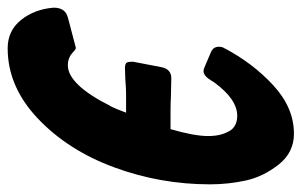

<svg xmlns="http://www.w3.org/2000/svg" viewBox="-184 -622 787 501"><g transform="rotate(-90 209.5 -371.5)"><path d="M169 -320H123Q105 -258 105 -222Q105 -188 118 -167L117 -168Q129 -146 158 -146Q201 -146 245 -206L250 -214Q262 -234 275 -234Q277 -234 283 -232L323 -215Q338 -209 338 -194Q338 -186 335 -181Q296 -106 237.5 -52Q179 2 111 2Q62 2 30.5 -38Q-1 -78 -11 -123.5Q-21 -169 -21 -217Q-21 -347 23.5 -467.5Q68 -588 151 -666.5Q234 -745 334 -745Q380 -745 408 -710Q436 -675 440 -625Q440 -594 414 -588H415L335 -567Q331 -567 321 -577Q308 -588 290 -588Q239 -588 183 -476V-477Q176 -463 166 -436H216Q229 -436 253 -438L285 -439Q295 -438 297 -433.5Q299 -429 299 -418L285 -345Q280 -318 256 -318L209 -319Q194 -320 169 -320Z"/></g></svg>

Font: Bangerz Fix
Style: Regular
Weight: 400
Designer: vernon adams
Foundry: Vernon Adams
Version: Version 2.10;December 28, 2023;FontCreator 13.0.0.2683 64-bi